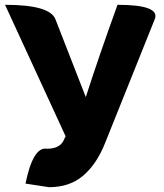

<svg xmlns="http://www.w3.org/2000/svg" viewBox="-20 -765 681 799"><path d="M184 14 86 -1Q118 -156 175 -146Q225 -146 243 -177L253 -198L1 -745Q189 -745 211 -684L337 -361Q392 -532 469 -745Q648 -745 624 -685L419 -174Q383 -82 326 -34Q270 14 184 14Z"/></svg>

Font: Swei Half Moon CJK SC
Style: Black
Weight: 900
Version: Version 2.071